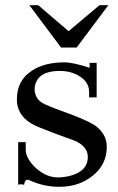

<svg xmlns="http://www.w3.org/2000/svg" viewBox="-20 -706 454 739"><path d="M391 -141Q391 -192 343 -225Q307 -247 220 -278Q154 -302 143 -310Q119 -324 114 -353Q110 -382 129 -406Q153 -433 210 -433Q256 -433 289.5 -410.5Q323 -388 323 -352V-331H352V-464H325V-445Q261 -466 228 -466Q151 -466 103 -434Q45 -397 45 -323Q45 -251 128 -217Q195 -190 266 -165Q318 -143 318 -102Q318 -65 287 -45Q256 -25 204 -23Q156 -23 114 -63Q79 -98 79 -130V-159H50V5Q56 2 73 5Q76 -19 92 -13Q147 13 208 13Q284 13 336 -29Q391 -72 391 -141ZM397 -686 275 -523H215L93 -686H127L244 -586L363 -686Z"/></svg>

Font: GFS Didot
Style: Regular
Weight: 400
Designer: Takis Katsoulidis and George D. Matthiopoulos
Foundry: Takis Katsoulidis and George D. Matthiopoulos
Version: Version 1.0